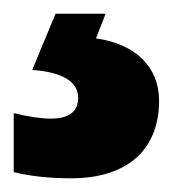

<svg xmlns="http://www.w3.org/2000/svg" viewBox="-51 -20 252 280"><path d="M181 127C181 77 146 44 89 36L103 0H30L-4 82C38 85 63 98 63 123C63 143 49 153 23 153C8 153 -10 150 -31 145V231C-7 237 21 240 53 240C136 240 181 197 181 127Z"/></svg>

Font: Noto Sans Bengali ExtraCondensed ExtraBold
Style: Regular
Weight: 800
Width: 2
Designer: Joana Ranito - Universal Thirst; Jelle Bosma - Monotype Design Team
Foundry: Universal Thirst ehf.
Version: Version 3.000